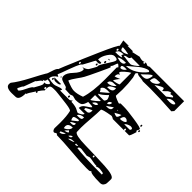

<svg xmlns="http://www.w3.org/2000/svg" viewBox="-165 -853 1090 1090"><g transform="rotate(45 380.0 -308.5)"><path d="M664 12 657 18Q655 20 632 20Q589 20 507 13Q425 6 380 6Q380 5 377.5 2.5Q375 0 373 0Q370 0 364 4L359 7Q347 7 343 -12Q343 -17 343.5 -32.5Q344 -48 344 -57Q344 -111 336 -143Q335 -147 323 -150.5Q311 -154 291.5 -156.5Q272 -159 255 -161Q238 -163 220 -165Q202 -167 200 -167H182Q163 -167 157 -160.5Q151 -154 151 -128Q151 -127 152 -126V-124Q144 -119 118.5 -81.5Q93 -44 93 -37H88Q88 18 60 18Q56 18 46 18.5Q36 19 30 19Q-17 19 -17 -7Q-17 -13 -15 -19Q12 -52 46 -117Q80 -182 90 -198Q94 -200 103 -230.5Q112 -261 121 -265Q132 -294 157 -352Q173 -392 218.5 -495.5Q264 -599 274 -605L267 -641H312L305 -636H349V-630L398 -641Q413 -636 423 -636Q428 -636 436.5 -639Q445 -642 448 -642Q452 -642 457.5 -639Q463 -636 466 -636Q469 -636 479 -641H755V-562L744 -549Q644 -556 571 -556Q530 -556 509 -555Q505 -558 483 -559.5Q461 -561 459 -568Q448 -562 448 -555Q448 -552 455 -531Q461 -489 461 -440Q461 -421 459 -389Q464 -384 481.5 -377Q499 -370 503 -370L509 -377H536Q563 -377 626 -367.5Q689 -358 689 -351Q689 -343 682 -334Q682 -332 684 -329Q686 -326 688 -326Q676 -283 670 -283H540Q539 -285 532 -288Q525 -291 522 -291Q455 -280 455 -272Q455 -245 451 -195.5Q447 -146 447 -121Q447 -118 447.5 -103.5Q448 -89 448 -86Q455 -69 537 -67.5Q619 -66 697 -62Q775 -58 775 -35Q775 -33 775 -30Q775 -10 774 -1Q773 8 766 16.5Q759 25 745 25Q668 25 664 12ZM33 -24Q39 -18 44 -18Q53 -18 70.5 -55Q88 -92 96 -92Q121 -134 121 -143Q121 -145 120 -150Q119 -155 119 -156Q120 -156 122 -155.5Q124 -155 125 -155Q131 -155 138.5 -161.5Q146 -168 146 -170Q146 -180 119 -180Q119 -160 101 -160L109 -155Q99 -153 90.5 -140Q82 -127 77 -124L52 -56Q48 -53 44.5 -46.5Q41 -40 37.5 -32.5Q34 -25 33 -24ZM380 -24V-15Q401 -17 410 -37ZM515 -24Q575 -16 719 -16V-24Q719 -28 688 -31Q671 -31 664 -24V-29Q650 -29 630 -33Q610 -37 602 -37Q601 -37 592.5 -34Q584 -31 583 -31Q580 -31 558 -34Q536 -37 534 -37Q515 -37 515 -24ZM470 -37Q449 -37 440 -24Q472 -30 479 -37ZM491 -37V-29Q506 -29 509 -37ZM450 -52Q438 -52 429 -37Q450 -37 450 -52ZM410 -62 392 -43Q400 -43 408.5 -46.5Q417 -50 417 -53Q417 -55 410 -62ZM414 -88Q378 -88 378 -62Q378 -61 379 -56Q380 -51 380 -50Q392 -53 403 -64Q414 -75 414 -88ZM614 -62Q609 -62 609 -56Q609 -50 614 -50Q618 -50 618 -56Q618 -62 614 -62ZM126 -92Q131 -92 131 -86Q131 -81 126 -81Q122 -81 122 -86Q122 -92 126 -92ZM410 -117Q409 -117 402.5 -114Q396 -111 389.5 -107Q383 -103 380 -99Q381 -99 386 -98.5Q391 -98 392 -98Q411 -98 411 -111ZM373 -130Q373 -118 380 -111L410 -135V-143Q399 -143 386 -139.5Q373 -136 373 -130ZM140 -136Q140 -130 145 -130Q150 -130 150 -136Q150 -143 145 -143Q140 -143 140 -136ZM419 -174Q390 -174 380 -155Q381 -155 388 -154H394Q408 -154 413.5 -157.5Q419 -161 419 -174ZM305 -186Q328 -186 349 -179Q350 -179 361 -173Q372 -167 373 -167Q380 -167 393 -175Q406 -183 406 -191H359Q359 -212 381.5 -225.5Q404 -239 410 -248Q408 -253 373 -253Q366 -226 355 -218Q344 -210 312 -210Q311 -210 300 -213Q289 -216 288 -216Q285 -216 278 -213Q271 -210 270 -210Q264 -210 247.5 -211Q231 -212 229 -212Q229 -223 214 -226.5Q199 -230 184 -236Q169 -242 169 -259Q169 -281 197 -310.5Q225 -340 225 -362Q225 -370 207 -370Q221 -371 230.5 -377Q240 -383 243.5 -387.5Q247 -392 255.5 -408Q264 -424 268 -431Q267 -432 267 -435Q267 -445 293 -484Q319 -523 319 -532Q319 -543 295 -543Q278 -543 260 -515.5Q242 -488 242 -463H268Q268 -462 268 -460L269 -459Q269 -449 252 -449Q248 -449 244 -449.5Q240 -450 239 -450Q237 -450 218 -413Q199 -376 196 -376L195 -377Q181 -355 163.5 -305.5Q146 -256 139 -241L152 -234Q122 -216 121 -191Q140 -185 161 -185Q171 -185 188 -192Q205 -199 214 -199Q218 -198 219 -198L214 -186H288Q291 -186 297.5 -190Q304 -194 305 -198ZM279 -197Q279 -191 274 -191Q269 -191 269 -197Q269 -204 274 -204Q279 -204 279 -197ZM139 -210Q143 -210 143 -204Q143 -198 139 -198Q134 -198 134 -204Q134 -210 139 -210ZM139 -216H192Q192 -203 160 -203Q146 -203 139 -216ZM425 -236Q423 -237 404.5 -228Q386 -219 386 -216V-207Q404 -207 410 -208Q416 -209 420.5 -215Q425 -221 425 -236ZM164 -248Q167 -246 167 -244Q167 -241 164 -241Q161 -241 161 -244Q161 -248 164 -248ZM207 -259Q251 -240 271 -240Q297 -240 331 -253Q350 -311 350 -412Q350 -429 349.5 -460.5Q349 -492 349 -506L355 -513Q353 -516 347 -521Q341 -526 340 -526Q335 -526 330 -508.5Q325 -491 318 -488L324 -482Q325 -481 295.5 -418Q266 -355 257 -339Q250 -326 232 -301.5Q214 -277 207 -259ZM416 -284Q403 -284 392 -265Q419 -265 423 -283Q418 -284 416 -284ZM373 -308V-270Q378 -270 398.5 -286.5Q419 -303 419 -308ZM627 -289Q627 -283 632 -283Q637 -283 637 -289Q637 -296 632 -296Q627 -296 627 -289ZM497 -334 459 -308H464Q468 -308 469 -308Q470 -308 474 -308Q478 -308 479.5 -308.5Q481 -309 484.5 -310Q488 -311 489 -312Q490 -313 492.5 -314.5Q495 -316 495.5 -318.5Q496 -321 497 -323.5Q498 -326 498 -330Q497 -333 497 -334ZM522 -315Q524 -313 529.5 -311Q535 -309 539 -308L543 -307Q547 -307 550.5 -311.5Q554 -316 556.5 -324.5Q559 -333 559 -334Q555 -334 522 -315ZM642 -326H639Q615 -320 607 -308H650Q653 -308 655 -312Q657 -316 657 -317Q657 -326 642 -326ZM586 -339Q578 -339 573 -330Q568 -321 568 -312Q596 -312 607 -326Q600 -339 586 -339ZM380 -326 386 -322H429Q433 -322 436.5 -329Q440 -336 440 -339Q440 -343 436 -352.5Q432 -362 429 -364Q398 -333 380 -326ZM473 -345Q465 -345 459.5 -340Q454 -335 454 -327Q454 -323 455 -322Q473 -326 473 -345ZM522 -339V-334L528 -339ZM367 -358Q377 -349 380 -339Q423 -374 423 -377Q422 -377 416 -377Q410 -377 408.5 -377Q407 -377 401 -377Q395 -377 393 -376Q391 -375 386.5 -374.5Q382 -374 380 -372.5Q378 -371 375 -369Q372 -367 370 -364Q368 -361 367 -358ZM695 -346Q699 -346 699 -340Q699 -334 695 -334Q690 -334 690 -340Q690 -346 695 -346ZM682 -377Q686 -377 686 -370Q686 -364 682 -364Q677 -364 677 -370Q677 -377 682 -377ZM183 -383Q178 -383 178 -376Q178 -370 183 -370Q187 -370 187 -376Q187 -383 183 -383ZM429 -420Q390 -405 390 -388Q430 -388 430 -411Q430 -412 430 -416ZM413 -431Q400 -431 393 -430Q386 -429 379 -423.5Q372 -418 372 -406Q403 -406 423 -431ZM257 -444Q261 -444 261 -437Q261 -431 257 -431Q252 -431 252 -437Q252 -444 257 -444ZM410 -474Q404 -468 395 -455Q386 -442 386 -439Q397 -439 413 -443.5Q429 -448 429 -450V-543Q417 -537 398 -520.5Q379 -504 379 -497Q379 -494 392 -488Q376 -488 376 -462Q384 -462 410 -474ZM276 -481Q276 -488 281 -488Q286 -488 286 -481Q286 -474 281 -474Q276 -474 276 -481ZM292 -506Q291 -504 287 -504Q281 -504 281 -507Q281 -509 287 -509Q292 -509 292 -506ZM362 -529Q362 -518 369 -518Q384 -518 398 -537L394 -538Q390 -538 389 -538Q362 -538 362 -529ZM312 -549 340 -543Q367 -543 367 -562Q325 -562 312 -549ZM491 -623Q479 -623 462.5 -614Q446 -605 434.5 -595.5Q423 -586 403.5 -569Q384 -552 380 -549Q413 -549 444.5 -568.5Q476 -588 497 -617Q497 -618 494.5 -620.5Q492 -623 491 -623ZM324 -587Q304 -585 295.5 -581Q287 -577 281 -562H300Q318 -562 331 -568L318 -574ZM331 -580Q340 -580 359 -577Q378 -574 391 -574Q397 -574 413 -585Q429 -596 435 -605H367Q367 -592 350 -590Q333 -588 331 -580ZM528 -617H522Q515 -617 472 -574Q474 -574 480 -573.5Q486 -573 487 -573Q508 -573 516.5 -582Q525 -591 528 -617ZM276 -580Q276 -574 281 -574Q286 -574 286 -580Q286 -587 281 -587Q276 -587 276 -580ZM713 -599Q690 -599 675 -580Q678 -580 686 -579.5Q694 -579 699 -579Q726 -579 731 -593Q729 -599 713 -599ZM585 -619Q582 -619 577 -619Q551 -619 544 -614.5Q537 -610 534 -587Q542 -586 544 -586Q556 -586 570.5 -596.5Q585 -607 585 -619ZM618 -612Q607 -612 571 -587H664L695 -611Q694 -617 686 -617Q683 -617 677 -615.5Q671 -614 670 -614V-623Q655 -623 642.5 -609Q630 -595 625 -595Q625 -612 618 -612ZM292 -612Q292 -592 305 -592Q325 -592 343 -605Q313 -612 292 -612ZM440 -641Q436 -641 436 -635Q436 -630 440 -630Q446 -630 446 -635Q446 -641 440 -641Z"/></g></svg>

Font: CabinSketch
Style: Regular
Weight: 400
Designer: Pablo Impallari
Foundry: Pablo Impallari. www.impallari.com Igino Marini. www.ikern.com
Version: Version 1.002